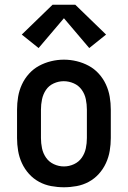

<svg xmlns="http://www.w3.org/2000/svg" viewBox="-20 -783 540 811"><path d="M250 8Q223 8 196 3Q169 -2 145 -15Q121 -28 102.5 -48.5Q84 -69 72.5 -94Q61 -119 56.5 -146Q52 -173 52 -200V-320Q52 -347 56.5 -374Q61 -401 72.5 -426Q84 -451 102.5 -471.5Q121 -492 145 -505Q169 -518 196 -524.5Q223 -531 250 -531Q277 -531 304 -524.5Q331 -518 355 -505Q379 -492 397.5 -471.5Q416 -451 427.5 -426Q439 -401 443.5 -374Q448 -347 448 -320V-200Q448 -173 443.5 -146Q439 -119 427.5 -94Q416 -69 397.5 -48.5Q379 -28 355 -15Q331 -2 304 3Q277 8 250 8ZM250 -80Q272 -80 292.5 -89.5Q313 -99 325.5 -117Q338 -135 342.5 -156.5Q347 -178 347 -200V-320Q347 -342 342.5 -364Q338 -386 325 -404Q312 -422 291.5 -431Q271 -440 249 -440Q227 -440 206.5 -430.5Q186 -421 174 -403Q162 -385 157.5 -363.5Q153 -342 153 -320V-200Q153 -178 157.5 -156.5Q162 -135 174.5 -117Q187 -99 207.5 -89.5Q228 -80 250 -80ZM143 -580 72 -637 202 -763H298L428 -637L357 -580L250 -706Z"/></svg>

Font: Zed Mono Semibold
Style: Regular
Weight: 600
Monospace: yes
Designer: Belleve Invis
Foundry: Belleve Invis
Version: Version 1.0.0; ttfautohint (v1.8.4)